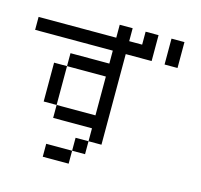

<svg xmlns="http://www.w3.org/2000/svg" viewBox="-126 -1055 1252 1194"><g transform="rotate(15 500.0 -458.5)"><path d="M750 -916.7V-750H583.3V-166.7H500V-250H250V-333.3H500V-583.3H250V-666.7H500V-750H0V-833.3H500V-916.7H583.3V-833.3H666.7V-916.7ZM916.7 -916.7V-750H833.3V-916.7ZM166.7 -333.3V-583.3H250V-333.3ZM500 -166.7V-83.3H416.7V-166.7ZM250 0V-83.3H416.7V0Z"/></g></svg>

Font: GalmuriMono11 Regular
Style: Regular
Weight: 400
Designer: Lee Minseo (quiple)
Version: Version 2.399;hotconv 1.1.1;makeotfexe 2.6.0 DEVELOPMENT